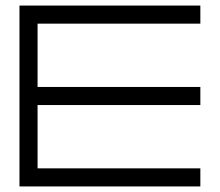

<svg xmlns="http://www.w3.org/2000/svg" viewBox="-20 -670 789 690"><path d="M115 -585V-357.5H700V-292.5H115V-65H700V0H50V-65V-585V-650H700V-585ZM115 -585Z"/></svg>

Font: skuare
Style: Regular
Weight: 400
Designer: Dinesh Verma
Version: 0.0.1;FontRapid 1.4.1